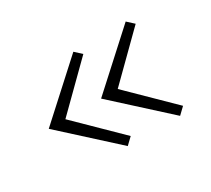

<svg xmlns="http://www.w3.org/2000/svg" viewBox="-80 -516 670 610"><g transform="rotate(-30 255.5 -211.0)"><path d="M108 -211 261 -61 237 -38 47 -211 237 -384 261 -362ZM300 -211 453 -61 429 -38 239 -211 429 -384 453 -362Z"/></g></svg>

Font: Ysabeau Light
Style: Regular
Weight: 300
Designer: Christian Thalmann (Catharsis Fonts)
Version: Version 0.003